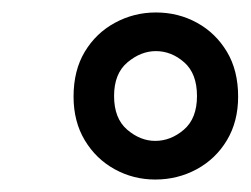

<svg xmlns="http://www.w3.org/2000/svg" viewBox="-20 -732 402 308"><path d="M229 -444Q194 -444 164 -460.5Q134 -477 116 -507Q98 -537 98 -577Q98 -619 116 -649Q134 -679 164.5 -695.5Q195 -712 230 -712Q266 -712 296 -695.5Q326 -679 344 -649Q362 -619 362 -577Q362 -537 344 -507Q326 -477 295.5 -460.5Q265 -444 229 -444ZM229 -506Q254 -506 275 -524Q296 -542 296 -578Q296 -614 275.5 -632Q255 -650 230 -650Q206 -650 184.5 -632Q163 -614 163 -578Q163 -542 184 -524Q205 -506 229 -506Z"/></svg>

Font: DM Sans 12pt
Style: Italic
Weight: 400
Italic angle: -10°
Version: Version 4.004;gftools[0.9.30]